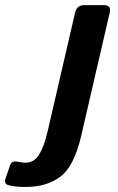

<svg xmlns="http://www.w3.org/2000/svg" viewBox="-172 -533 467 758"><path d="M-139.6 197.8Q-157.7 192.4 -149.9 170.4L-131.8 118.7Q-126 101.6 -105.5 105Q-81.5 109.4 -72.8 109.4Q-37.1 109.4 -17.6 77.6Q2 45.9 15.6 -12.7L124.5 -483.4Q131.3 -512.7 160.2 -512.7H238.3Q268.1 -512.7 261.2 -483.4L148.9 2Q121.1 123 66.9 164.1Q12.7 205.1 -70.8 205.1Q-114.7 205.1 -139.6 197.8Z"/></svg>

Font: Istok
Style: Bold Italic
Weight: 700
Italic angle: -13°
Designer: Andrey V. Panov
Foundry: Andrey V. Panov
Version: Version 1.0.3